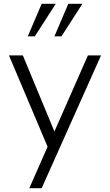

<svg xmlns="http://www.w3.org/2000/svg" viewBox="-20 -791 578 1009"><path d="M100 -500H27L230 -20L134 198H199L511 -500H442L266 -100ZM273 -771H199L126 -600H163ZM413 -771H339L266 -600H303Z"/></svg>

Font: Perun Light
Style: Regular
Weight: 300
Foundry: Copyright (c) Stefan Peev, Context Ltd, 2016
Version: Version 1.089